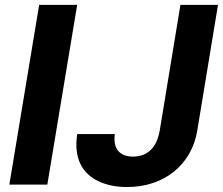

<svg xmlns="http://www.w3.org/2000/svg" viewBox="-20 -747 902 777"><path d="M292.6 -204.5H444.6Q438.9 -159.1 458.5 -136.2Q478 -113.3 517.8 -113.3Q562.5 -113.3 590.2 -140.4Q617.9 -167.6 626.8 -221.2L710.2 -727.3H862.2L778.4 -219.1Q769.9 -166.5 745.2 -124.1Q720.5 -81.7 683.2 -51.8Q646 -22 597.8 -6Q549.7 9.9 494.3 9.9Q428.3 9.9 378.6 -13.5Q353.7 -25.2 334.9 -43Q316.1 -60.7 304.9 -84.5Q293.7 -108.3 290.3 -138.3Q286.9 -168.3 292.6 -204.5ZM138.5 -727.3H292.3L171.5 0H17.8Z"/></svg>

Font: Inter P
Style: Bold Italic
Weight: 700
Italic angle: 9.39999°
Designer: Rasmus Andersson
Foundry: rsms
Version: Version 3.018;git-588b23468